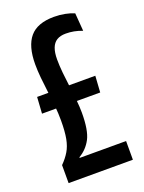

<svg xmlns="http://www.w3.org/2000/svg" viewBox="-127 -710 581 772"><g transform="rotate(-20 164.0 -324.0)"><path d="M25 -299 29.5 -369H278.5L274 -299ZM106.5 -80H305V0H30V-77Q50.5 -97.5 63.2 -118.8Q76 -140 81.8 -170.2Q87.5 -200.5 87.5 -247.5Q87.5 -277 84.5 -309Q81.5 -341 77.2 -373.2Q73 -405.5 70 -436.5Q67 -467.5 67 -494.5Q67 -572 99.2 -610.2Q131.5 -648.5 203 -648.5Q227.5 -648.5 250 -644Q272.5 -639.5 288.5 -632.5L294.5 -555.5Q276.5 -562.5 259.2 -565.8Q242 -569 224.5 -569Q201 -569 186 -559.8Q171 -550.5 163.8 -531.5Q156.5 -512.5 156.5 -483Q156.5 -457 159.5 -426Q162.5 -395 166.8 -363.2Q171 -331.5 174 -301.8Q177 -272 177 -248Q177 -172.5 158.5 -137.5Q140 -102.5 106.5 -83Z"/></g></svg>

Font: Anek Tamil Condensed Medium
Style: Regular
Weight: 500
Width: 3
Designer: Aadarsh Rajan (Tamil), Yesha Goshar (Latin)
Foundry: Ek Type
Version: Version 1.003